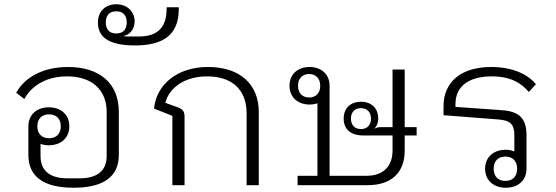

<svg xmlns="http://www.w3.org/2000/svg" viewBox="-20 -868 2606 900"><path d="M325 12C464 12 537 -39 537 -142V-343C537 -477 448 -554 298 -554C178 -554 93 -502 56 -433L94 -404C128 -467 199 -510 294 -510C410 -510 480 -448 480 -343V-136C480 -68 436 -32 353 -32H297C214 -32 170 -68 170 -136V-194C181 -189 195 -187 209 -187C265 -187 305 -221 305 -276C305 -331 265 -365 209 -365C153 -365 113 -331 113 -276V-142C113 -39 186 12 325 12ZM210 -220C175 -220 155 -242 155 -276C155 -310 175 -332 210 -332C245 -332 265 -310 265 -276C265 -242 245 -220 210 -220Z M612 -655C736 -655 818 -698 818 -825V-834H761V-825C761 -730 707 -697 633 -697H591C582 -697 572 -697 561 -698V-700C592 -706 611 -735 611 -768C611 -815 575 -848 525 -848C474 -848 439 -815 439 -762C439 -690 497 -655 612 -655ZM525 -711C492 -711 476 -731 476 -763C476 -795 492 -815 525 -815C558 -815 574 -795 574 -763C574 -731 558 -711 525 -711Z M788 0H845V-323C845 -345 836 -356 816 -364L755 -386C774 -460 849 -510 951 -510C1063 -510 1136 -452 1136 -336V0H1193V-343C1193 -475 1103 -554 955 -554C811 -554 713 -472 702 -359L788 -325Z M1375 -44V0H1704C1814 0 1877 -59 1877 -161V-233H1933V-272H1877V-542H1820V-272H1763C1752 -272 1742 -269 1734 -264C1746 -276 1753 -292 1753 -312C1753 -361 1721 -391 1672 -391C1623 -391 1591 -361 1591 -312C1591 -263 1623 -233 1683 -233H1820V-162C1820 -87 1775 -44 1698 -44H1525V-466C1525 -520 1486 -554 1431 -554C1376 -554 1337 -520 1337 -466C1337 -412 1376 -378 1431 -378C1444 -378 1457 -380 1468 -384V-44ZM1429 -411C1396 -411 1377 -433 1377 -466C1377 -499 1396 -521 1429 -521C1462 -521 1481 -499 1481 -466C1481 -433 1462 -411 1429 -411ZM1672 -263C1642 -263 1625 -283 1625 -312C1625 -341 1642 -361 1672 -361C1702 -361 1719 -341 1719 -312C1719 -283 1702 -263 1672 -263Z M2351 12C2408 12 2448 -22 2448 -77V-234C2448 -322 2405 -347 2327 -352L2115 -367V-380C2115 -469 2185 -510 2285 -510C2375 -510 2423 -478 2459 -437L2492 -473C2458 -516 2388 -554 2283 -554C2148 -554 2059 -490 2059 -369V-328L2316 -308C2369 -304 2391 -288 2391 -236V-158C2379 -163 2366 -166 2351 -166C2294 -166 2254 -132 2254 -77C2254 -22 2294 12 2351 12ZM2349 -134C2384 -134 2404 -112 2404 -77C2404 -42 2384 -20 2349 -20C2314 -20 2294 -42 2294 -77C2294 -112 2314 -134 2349 -134Z"/></svg>

Font: IBM Plex Thai Looped Light
Style: Regular
Weight: 300
Designer: Mike Abbink, Paul van der Laan, Pieter van Rosmalen, Ben Mitchell, Mark Frömberg
Foundry: Bold Monday
Version: Version 1.0